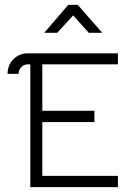

<svg xmlns="http://www.w3.org/2000/svg" viewBox="-20 -765 558 785"><path d="M398 -631H343L279 -702L214 -631H161L259 -745H298ZM94 -502Q78 -502 67 -490.5Q56 -479 56 -463H11Q11 -499 35 -523Q59 -547 94 -547H462V-502H153V-312H366V-266H153V-46H462V0H104V-502Z"/></svg>

Font: Bhavuka
Style: Regular
Weight: 400
Version: 2.94.0; ttfautohint (v1.2) -l 7 -r 28 -G 50 -x 13 -D deva -f